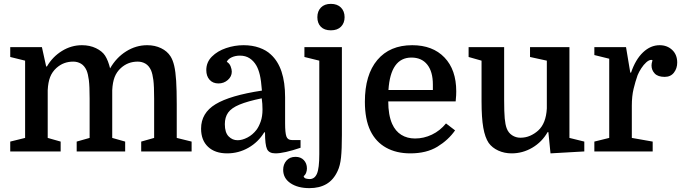

<svg xmlns="http://www.w3.org/2000/svg" viewBox="-20 -784 3535 994"><path d="M110 -70V-470L33 -489V-540H197L219 -440H223Q252 -490 300.5 -520Q349 -550 404 -550Q445 -550 477 -534.5Q509 -519 524 -496Q540 -471 550 -430Q582 -486 633 -518Q684 -550 742 -550Q782 -550 814 -534.5Q846 -519 863 -492Q875 -473 882 -443Q889 -413 892 -365.5Q895 -318 895 -245V-70L972 -51V0H711V-51L778 -70V-273Q778 -338 774 -369.5Q770 -401 762 -420Q751 -444 733 -454.5Q715 -465 693 -465Q668 -465 646.5 -457Q625 -449 606 -432Q584 -412 573.5 -385Q563 -358 561 -317V-70L628 -51V0H377V-51L444 -70V-273Q444 -338 440 -369.5Q436 -401 428 -420Q417 -444 399 -454.5Q381 -465 359 -465Q334 -465 312.5 -457Q291 -449 272 -432Q250 -412 239.5 -385Q229 -358 227 -317V-70L294 -51V0H33V-51Z M1021 -118Q1021 -199 1096 -244.5Q1171 -290 1336 -315Q1332 -368 1325 -397Q1318 -426 1307 -445Q1293 -469 1272 -482.5Q1251 -496 1222 -496Q1199 -496 1180 -487.5Q1161 -479 1154 -464Q1168 -456 1174 -440.5Q1180 -425 1180 -413Q1180 -388 1159.5 -370Q1139 -352 1111 -352Q1082 -352 1065 -371Q1048 -390 1048 -421Q1048 -462 1077 -491Q1106 -520 1150.5 -535Q1195 -550 1241 -550Q1286 -550 1322.5 -537Q1359 -524 1382 -502Q1456 -435 1456 -281V-146Q1456 -97 1462.5 -78Q1469 -59 1491 -59H1536V-19Q1450 10 1406 10Q1373 10 1362.5 -12Q1352 -34 1352 -99H1348Q1317 -48 1266 -19Q1215 10 1156 10Q1093 10 1057 -24Q1021 -58 1021 -118ZM1210 -58Q1234 -58 1261 -72Q1288 -86 1308 -112Q1320 -128 1329.5 -154.5Q1339 -181 1339 -217Q1339 -231 1338 -246.5Q1337 -262 1335 -275Q1262 -260 1220 -242.5Q1178 -225 1161 -201Q1144 -177 1144 -141Q1144 -98 1163.5 -78Q1183 -58 1210 -58Z M1750 -540V-85Q1750 -11 1745.5 31.5Q1741 74 1728 101Q1707 147 1670.5 168.5Q1634 190 1582 190Q1522 190 1484 164.5Q1446 139 1446 95Q1446 67 1463 47.5Q1480 28 1510 28Q1537 28 1553 45Q1569 62 1569 88Q1569 99 1565 110Q1561 121 1552 128Q1554 138 1564.5 140.5Q1575 143 1583 143Q1609 143 1621 115Q1633 87 1633 14V-470L1556 -489V-540ZM1623 -695Q1623 -726 1641.5 -745Q1660 -764 1693 -764Q1726 -764 1745 -745Q1764 -726 1764 -695Q1764 -665 1745.5 -646Q1727 -627 1693 -627Q1659 -627 1641 -645.5Q1623 -664 1623 -695Z M2339 -259H1990Q1990 -189 2010 -143Q2027 -105 2057.5 -86Q2088 -67 2129 -67Q2174 -67 2216 -87Q2258 -107 2289 -145L2336 -109Q2301 -59 2244.5 -24.5Q2188 10 2104 10Q2032 10 1979 -19.5Q1926 -49 1898 -106Q1883 -137 1876 -175Q1869 -213 1869 -257Q1869 -397 1933.5 -473.5Q1998 -550 2114 -550Q2220 -550 2281 -486.5Q2342 -423 2342 -311Q2342 -300 2341.5 -290.5Q2341 -281 2339 -259ZM2110 -486Q2002 -486 1991 -318H2221V-346Q2221 -413 2192 -449.5Q2163 -486 2110 -486Z M2590 -540V-267Q2590 -203 2593 -171Q2596 -139 2603 -120Q2612 -96 2631.5 -83.5Q2651 -71 2674 -71Q2701 -71 2724 -81Q2747 -91 2766 -108Q2807 -145 2811 -223V-470L2724 -489V-540H2928V-70L3005 -51V0L2830 10L2819 -100H2815Q2786 -49 2736 -19.5Q2686 10 2629 10Q2591 10 2559.5 -4.5Q2528 -19 2510 -44Q2491 -72 2482 -123Q2473 -174 2473 -259V-470L2406 -489V-540Z M3358 -472Q3357 -473 3355 -473.5Q3353 -474 3352 -474Q3340 -474 3326 -461.5Q3312 -449 3300 -430.5Q3288 -412 3281 -395Q3269 -361 3260 -323.5Q3251 -286 3251 -237V-70L3359 -51V0H3057V-51L3134 -70V-480L3057 -499V-540H3221L3243 -408H3247Q3270 -476 3309 -513Q3348 -550 3395 -550Q3434 -550 3460 -525.5Q3486 -501 3486 -460Q3486 -430 3469 -408Q3452 -386 3421 -386Q3386 -386 3369.5 -403.5Q3353 -421 3353 -445Q3353 -452 3354 -456Q3355 -460 3358 -472Z"/></svg>

Font: Domine SemiBold
Style: Regular
Weight: 600
Designer: Pablo Impallari, Rodrigo Fuenzalida, Brenda Gallo
Foundry: Pablo Impallari, Rodrigo Fuenzalida, Brenda Gallo
Version: Version 2.000